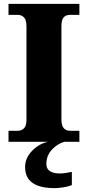

<svg xmlns="http://www.w3.org/2000/svg" viewBox="-20 -734 455 994"><path d="M24 -57H72Q92 -57 104.5 -70Q117 -83 117 -113V-598Q117 -630 104.5 -643.5Q92 -657 72 -657H24V-714H391V-657H342Q321 -657 309.5 -644Q298 -631 298 -598V-114Q298 -84 310 -70.5Q322 -57 342 -57H391V0H24ZM110 130Q110 85 145 48Q180 11 228 0H313Q276 11 248 41.5Q220 72 220 115Q220 140 238.5 152Q257 164 289 164Q314 164 352 156V224Q337 231 309.5 235.5Q282 240 264 240Q187 240 148.5 213Q110 186 110 130Z"/></svg>

Font: Noto Serif ExtraBold
Style: Regular
Weight: 800
Designer: Monotype Design Team
Foundry: Monotype Imaging Inc.
Version: Version 1.001